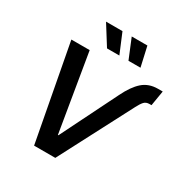

<svg xmlns="http://www.w3.org/2000/svg" viewBox="-211 -1104 1205 1264"><g transform="rotate(30 391.5 -472.0)"><path d="M544.9 -567.9Q585 -650.4 631.3 -691.2Q677.7 -731.9 747.1 -731.9H782.7L763.7 -617.2H749Q722.7 -617.2 708 -601.1Q693.4 -585 676.8 -552.7L388.7 0H227.5L90.8 -727.5H230L328.1 -139.2H332ZM486.3 -794.4 424.8 -943.8H543.9L577.6 -794.4ZM323.2 -794.4 229.5 -943.8H354.5L417 -794.4Z"/></g></svg>

Font: Inter 24pt SemiBold
Style: Italic
Weight: 600
Italic angle: -9.3988°
Designer: Rasmus Andersson
Foundry: rsms
Version: Version 4.001;git-66647c0bb